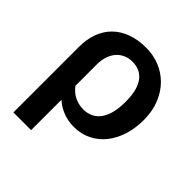

<svg xmlns="http://www.w3.org/2000/svg" viewBox="-188 -651 947 947"><g transform="rotate(45 285.0 -177.5)"><path d="M54.5 -290.5Q54.5 -343 70.2 -385.8Q86 -428.5 116.2 -458.5Q146.5 -488.5 191 -505Q235.5 -521.5 292.5 -521.5Q342 -521.5 386.2 -503.8Q430.5 -486 463.8 -452.2Q497 -418.5 516.5 -370.2Q536 -322 536 -260.5Q536 -203 520.5 -154Q505 -105 476.2 -69Q447.5 -33 406.8 -12.8Q366 7.5 315.5 7.5Q274.5 7.5 239.8 -6.2Q205 -20 178 -44V167.5H54.5ZM178 -141.5Q200.5 -112 229.2 -99.2Q258 -86.5 287 -86.5Q315 -86.5 337.5 -97Q360 -107.5 376 -129Q392 -150.5 400.5 -183.2Q409 -216 409 -260.5Q409 -305.5 400.5 -336.8Q392 -368 376.5 -387.5Q361 -407 339.8 -416Q318.5 -425 292.5 -425Q269 -425 248 -416.2Q227 -407.5 211.5 -390.5Q196 -373.5 187 -348.2Q178 -323 178 -290.5Z"/></g></svg>

Font: Lato
Style: Bold
Weight: 700
Designer: Lukasz Dziedzic with Adam Twardoch and Botio Nikoltchev
Foundry: tyPoland Lukasz Dziedzic
Version: Version 2.010; 2014-09-01; http://www.latofonts.com/; ttfaut